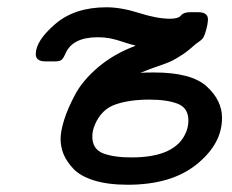

<svg xmlns="http://www.w3.org/2000/svg" viewBox="-20 -506 644 532"><path d="M79.1 -356Q79.1 -393.1 133.1 -439.5Q187 -485.8 274.9 -485.8Q315.9 -485.8 365.5 -470Q415 -454.1 451.2 -454.1Q474.1 -454.1 481.4 -463.1Q488.8 -472.2 506.8 -472.2H528.8Q555.7 -472.2 556.2 -453.1Q556.2 -440.9 551 -422.4Q545.9 -403.8 541 -398.9Q538.1 -395 530.5 -389.9Q522.9 -384.8 522 -383.8Q519 -380.9 507.6 -371.3Q496.1 -361.8 489 -356.9Q481.9 -352.1 467.5 -343.5Q453.1 -335 436 -329.1Q389.2 -313 369.1 -304.2Q382.3 -305.2 407.2 -305.2Q510.3 -305.2 552.7 -266.6Q595.2 -228 595.2 -179.2Q595.2 -107.4 525.1 -50.8Q455.1 5.9 334 5.9Q278.8 5.9 240.5 -6.1Q202.1 -18.1 183.1 -38.6Q164.1 -59.1 156 -79.1Q147.9 -99.1 147.9 -121.1Q147.9 -142.1 157.5 -173.1Q167 -204.1 188 -243.7Q209 -283.2 252.4 -320.1Q295.9 -356.9 355 -378.9V-379.9Q341.8 -382.8 320.8 -389.9Q299.8 -397 284.4 -399.9Q269 -402.8 251 -402.8Q180.2 -402.8 161.1 -356.9Q155.3 -343.8 150.1 -339.8Q145 -335.9 131.8 -335.9H106Q79.1 -335.9 79.1 -356ZM235.8 -127.9Q235.8 -92.8 265.4 -81.3Q294.9 -69.8 344.2 -69.8Q468.3 -69.8 496.1 -141.1Q502 -156.2 502 -171.9Q502 -207 472.4 -218.5Q442.9 -230 394 -230Q338.9 -230 300 -216.6Q261.2 -203.1 243.2 -161.1Q235.8 -144 235.8 -127.9Z"/></svg>

Font: CMU Concrete
Style: BoldItalic
Weight: 700
Italic angle: -14.04°
Version: Version 0.7.0